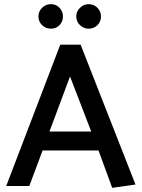

<svg xmlns="http://www.w3.org/2000/svg" viewBox="-20 -895 682 924"><path d="M419 -262H218L317 -527ZM270 -680 10 0H121L185 -171H454L520 9L632 -7L368 -680ZM225 -757Q250 -757 266.5 -774Q283 -791 283 -816Q283 -840 266.5 -857.5Q250 -875 225 -875Q200 -875 182.5 -857.5Q165 -840 165 -816Q165 -791 182.5 -774Q200 -757 225 -757ZM406 -757Q432 -757 449 -774Q466 -791 466 -816Q466 -840 449 -857.5Q432 -875 406 -875Q383 -875 365 -857.5Q347 -840 347 -816Q347 -791 365 -774Q383 -757 406 -757Z"/></svg>

Font: Catamaran Thin SemiBold
Style: Regular
Weight: 600
Version: Version 2.000